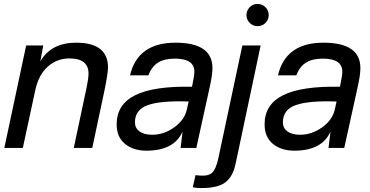

<svg xmlns="http://www.w3.org/2000/svg" viewBox="-20 -752 1880 976"><path d="M200 -521 185 -440Q240 -535 367 -535Q529 -535 529 -409Q529 -380 511 -292L449 0H355L420 -306Q430 -353 430 -378Q430 -455 333 -455Q270 -455 223 -413.5Q176 -372 159 -292L96 0H2L113 -521Z M872 -535Q1060 -535 1060 -406Q1060 -371 1046 -309L978 0H898L908 -83Q865 14 724 14Q658 14 615.5 -20.5Q573 -55 573 -120Q573 -221 667 -268Q761 -315 956 -311L960 -331Q968 -369 968 -388Q968 -454 869 -454Q815 -454 783 -433.5Q751 -413 734 -369H641Q680 -535 872 -535ZM666 -130Q666 -101 689 -84Q712 -67 754 -67Q812 -67 864 -103.5Q916 -140 929 -192L939 -236Q798 -241 732 -218Q666 -195 666 -130Z M1186 41Q1184 49 1180 69Q1176 89 1173 99Q1157 155 1119 179.5Q1081 204 1003 204Q979 204 960 200L974 138Q1034 147 1056 128Q1078 109 1090 52L1212 -521H1305ZM1233 -675Q1233 -699 1249.5 -715.5Q1266 -732 1289 -732Q1313 -732 1329.5 -715.5Q1346 -699 1346 -675Q1346 -652 1329.5 -635.5Q1313 -619 1289 -619Q1266 -619 1249.5 -635.5Q1233 -652 1233 -675Z M1624 -535Q1812 -535 1812 -406Q1812 -371 1798 -309L1730 0H1650L1660 -83Q1617 14 1476 14Q1410 14 1367.5 -20.5Q1325 -55 1325 -120Q1325 -221 1419 -268Q1513 -315 1708 -311L1712 -331Q1720 -369 1720 -388Q1720 -454 1621 -454Q1567 -454 1535 -433.5Q1503 -413 1486 -369H1393Q1432 -535 1624 -535ZM1418 -130Q1418 -101 1441 -84Q1464 -67 1506 -67Q1564 -67 1616 -103.5Q1668 -140 1681 -192L1691 -236Q1550 -241 1484 -218Q1418 -195 1418 -130Z"/></svg>

Font: Nacelle
Style: Italic
Weight: 400
Italic angle: -12°
Designer: Sora Sagano
Foundry: Sora Sagano
Version: Version 1.000;FEAKit 1.0